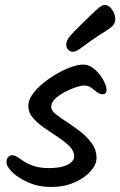

<svg xmlns="http://www.w3.org/2000/svg" viewBox="-20 -772 487 777"><path d="M310.2 -674.6Q334.6 -697.6 351.9 -714.8Q369.2 -732 381.7 -742Q394.2 -752 404 -752Q415.4 -752 425.1 -742.9Q434.7 -733.8 440.6 -720.5Q446.5 -707.1 446.5 -694.7Q446.5 -679.8 437.1 -669Q427.7 -658.3 406.8 -645.6Q385.9 -633 352.2 -609.9Q318.7 -585.8 302.9 -574.1Q287.1 -562.5 274 -562.5Q263.8 -562.5 255.9 -571Q248 -579.4 248 -590.9Q248 -607.7 262.4 -624.9Q276.9 -642.1 310.2 -674.6ZM411.1 -408.2Q411.1 -390.7 395.3 -390.7Q383 -390.7 372 -399.6Q361 -408.5 349 -417.2Q337 -425.9 318.6 -425.9Q307.7 -425.9 286.5 -418.8Q265.2 -411.8 242.1 -399.6Q218.9 -387.4 203 -371.8Q187 -356.3 187 -338.7Q187 -325.4 205.5 -310.3Q223.9 -295.2 251.4 -277.6Q278.8 -259.9 306.3 -238.6Q333.7 -217.3 352.2 -191.1Q370.7 -164.9 370.7 -133.1Q370.7 -106.1 346.6 -78.9Q322.5 -51.7 280.8 -33.5Q239 -15.3 186 -15.3Q136.7 -15.3 95.9 -33Q55.1 -50.7 30.8 -74.2Q6.4 -97.7 6.4 -115.5Q6.4 -129.3 13 -136.6Q19.5 -143.8 28.7 -143.8Q39.7 -143.8 51.2 -135.9Q62.7 -127.9 78.6 -117.8Q94.4 -107.7 118.2 -99.8Q142.1 -91.8 177.2 -91.8Q212.3 -91.8 235.1 -98.4Q257.8 -104.9 269 -115.9Q280.2 -126.9 280.2 -139.5Q280.2 -161 261.3 -179.8Q242.5 -198.7 215 -216.8Q187.6 -235 159.9 -254Q132.3 -273 113.4 -294.9Q94.6 -316.7 94.6 -343.4Q94.6 -365.7 110.8 -389.3Q127.1 -412.8 153.4 -434.4Q179.6 -455.9 209.8 -473.3Q239.9 -490.7 268.3 -500.7Q296.7 -510.7 316.7 -510.7Q335.4 -510.7 352.5 -499.4Q369.5 -488 382.6 -471.2Q395.7 -454.5 403.4 -437.2Q411.1 -420 411.1 -408.2Z"/></svg>

Font: Kalam Variable Light
Style: Regular
Weight: 300
Designer: Lipi Raval, Jonny Pinhorn
Foundry: Indian Type Foundry
Version: Version 3.000